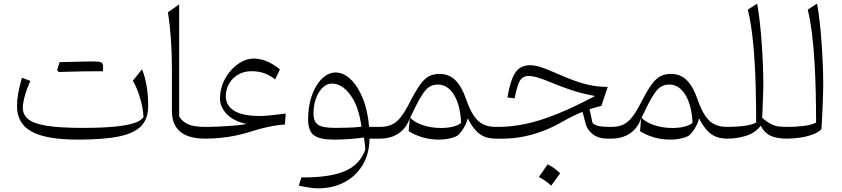

<svg xmlns="http://www.w3.org/2000/svg" viewBox="-20 -756 4590 1047"><path d="M762.7 -118.7Q752 -98.6 712.2 -85.2Q672.4 -71.8 602.8 -65.2Q533.2 -58.6 432.6 -58.6Q312.5 -58.6 240.5 -69.3Q168.5 -80.1 136.5 -104.2Q104.5 -128.4 104.5 -168.5Q104.5 -194.3 115.5 -233.6Q126.5 -272.9 145.5 -314.9L99.6 -332Q84.5 -278.3 78.6 -245.1Q72.8 -211.9 72.8 -175.8Q72.8 -83 152.1 -38.8Q231.4 5.4 405.8 5.4Q547.4 5.4 631.1 -12.5Q714.8 -30.3 751.5 -70.3Q788.1 -110.4 788.1 -177.7Q788.1 -295.4 754.4 -378.4L704.6 -315.9Q728.5 -273.9 743.9 -221.7Q759.3 -169.4 762.7 -118.7ZM492.2 -367.2Q507.8 -367.2 517.6 -367.2Q527.3 -367.2 533 -367.2Q538.6 -367.2 541.5 -367.2Q542 -373.5 542 -381.3Q542 -389.2 542 -394Q542 -411.1 531.7 -416Q521.5 -420.9 486.8 -420.9Q454.1 -413.6 421.4 -405.5Q388.7 -397.5 356.2 -389.4Q323.7 -381.3 291.5 -373Q293.9 -370.6 296.1 -368.2Q298.3 -365.7 300.8 -363.3Q331.1 -364.3 363 -365.2Q395 -366.2 427.5 -366.7Q460 -367.2 492.2 -367.2ZM300.8 -363.3Q332 -372.6 363 -381.8Q394 -391.1 425 -401.1Q456.1 -411.1 486.8 -420.9Q478 -420.9 459 -420.7Q439.9 -420.4 414.6 -419.7Q389.2 -418.9 360.6 -418.5Q332 -418 304.7 -417Q301.3 -406.2 298.1 -395.5Q294.9 -384.8 291.5 -373Q293.9 -370.6 296.1 -368.2Q298.3 -365.7 300.8 -363.3Z M957 -732.4 895.5 -688.5Q906.2 -624.5 911.9 -545.7Q917.5 -466.8 917.5 -372.1V-151.9Q917.5 -108.9 930.9 -79.8Q944.3 -50.8 968.8 -33.2Q993.2 -15.6 1026.1 -7.8Q1059.1 0 1098.1 0H1098.6V-64H1098.1Q1035.2 -64 1003.4 -79.6Q971.7 -95.2 957 -120.6Z M1363.3 -436.5Q1331.1 -436.5 1298.8 -419.7Q1266.6 -402.8 1239.5 -372.6Q1212.4 -342.3 1196 -302.7Q1179.7 -263.2 1179.7 -217.8Q1179.7 -172.4 1217 -133.5Q1254.4 -94.7 1325.2 -80.1Q1298.8 -74.7 1258.8 -71.3Q1218.8 -67.9 1176 -65.9Q1133.3 -64 1098.6 -64Q1091.3 -64 1087.6 -56.4Q1084 -48.8 1084 -33.2V-30.8Q1084 -15.1 1087.6 -7.6Q1091.3 0 1098.6 0Q1142.1 0 1182.9 -4.2Q1223.6 -8.3 1261 -15.9Q1298.3 -23.4 1330.1 -33.2Q1358.9 -42.5 1391.6 -51.5Q1424.3 -60.5 1460 -67.6Q1495.6 -74.7 1533.7 -77.1L1538.1 -136.7Q1499.5 -131.8 1460.7 -127.7Q1421.9 -123.5 1399.4 -123.5Q1301.8 -123.5 1256.6 -152.3Q1211.4 -181.2 1211.4 -230.5Q1211.4 -270.5 1230.2 -301.5Q1249 -332.5 1280.5 -350.1Q1312 -367.7 1350.1 -367.7Q1392.1 -367.7 1423.1 -356Q1454.1 -344.2 1480.5 -322.8L1506.3 -377.4Q1471.7 -406.2 1436 -421.4Q1400.4 -436.5 1363.3 -436.5Z M1789.6 -300.3Q1844.7 -300.3 1890.4 -238.8Q1936 -177.2 1951.2 -64.9Q1916.5 -61 1878.4 -59.8Q1840.3 -58.6 1807.6 -58.6Q1740.7 -58.6 1715.1 -75.2Q1689.5 -91.8 1689.5 -136.7Q1689.5 -182.1 1703.1 -219.2Q1716.8 -256.3 1739.5 -278.3Q1762.2 -300.3 1789.6 -300.3ZM1809.1 -360.8Q1780.3 -360.8 1753.4 -341.8Q1726.6 -322.8 1705.6 -288.6Q1684.6 -254.4 1672.4 -207.8Q1660.2 -161.1 1660.2 -105.5Q1660.2 -41.5 1692.4 -18.1Q1724.6 5.4 1799.8 5.4Q1840.3 5.4 1882.6 2.4Q1924.8 -0.5 1964.4 -6.3Q1967.3 11.7 1969.2 26.6Q1971.2 41.5 1971.7 60.1Q1942.9 142.1 1859.9 177.5Q1776.9 212.9 1623.5 211.4L1609.4 256.3Q1625.5 259.8 1643.3 263.2Q1661.1 266.6 1679.7 268.8Q1698.2 271 1714.8 271Q1794.4 271 1857.4 238Q1920.4 205.1 1957.3 144Q1994.1 83 1995.1 0H2051.3V-64H1992.7Q1985.4 -152.8 1958.3 -219.7Q1931.2 -286.6 1892.1 -323.7Q1853 -360.8 1809.1 -360.8Z M2368.2 -294.9Q2421.9 -294.9 2456.3 -237.8Q2490.7 -180.7 2494.6 -85.4Q2476.6 -71.8 2448.7 -64.9Q2420.9 -58.1 2384.3 -58.1Q2331.1 -58.1 2284.4 -74Q2237.8 -89.8 2216.8 -114.7Q2252.9 -190.9 2276.1 -229.5Q2299.3 -268.1 2319.8 -281.5Q2340.3 -294.9 2368.2 -294.9ZM2377 -353Q2343.8 -353 2319.1 -340.1Q2294.4 -327.1 2270.3 -293.5Q2246.1 -259.8 2213.9 -196.8Q2187.5 -145 2164.6 -116.2Q2141.6 -87.4 2115 -75.7Q2088.4 -64 2051.3 -64Q2043.9 -64 2040.3 -56.4Q2036.6 -48.8 2036.6 -33.2V-30.8Q2036.6 -15.1 2040.3 -7.6Q2043.9 0 2051.3 0Q2111.8 0 2154.1 -28.8Q2196.3 -57.6 2214.4 -111.3L2208.5 -41Q2243.7 -18.6 2285.9 -6.6Q2328.1 5.4 2373 5.4Q2401.4 5.4 2428.2 0Q2455.1 -5.4 2470.7 -14.2Q2481.9 -20.5 2494.4 -36.9Q2506.8 -53.2 2516.8 -73.2Q2526.9 -93.3 2530.3 -110.8Q2551.3 -70.3 2573.2 -45.9Q2595.2 -21.5 2622.1 -10.7Q2648.9 0 2684.6 0H2685.1V-64H2684.6Q2643.6 -64 2614.5 -78.1Q2585.4 -92.3 2563.5 -125.2Q2541.5 -158.2 2522 -214.4Q2497.6 -285.2 2462.9 -319.1Q2428.2 -353 2377 -353Z M3224.6 -232.4Q3107.9 -170.4 3015.1 -133.3Q2922.4 -96.2 2845 -80.1Q2767.6 -64 2696.3 -64H2685.1Q2677.7 -64 2674.1 -56.4Q2670.4 -48.8 2670.4 -33.2V-30.8Q2670.4 -15.1 2674.1 -7.6Q2677.7 0 2685.1 0H2723.1Q2769.5 0 2821.8 -8.8Q2874 -17.6 2931.4 -38.1Q2988.8 -58.6 3050.3 -94.2Q3077.6 -109.9 3105.2 -123.3Q3132.8 -136.7 3156.7 -146L3173.3 -82Q3182.6 -46.9 3213.6 -23.4Q3244.6 0 3292 0H3313V-64H3309.6Q3273.4 -64 3251.2 -67.4Q3229 -70.8 3211.4 -84.5L3194.8 -160.2Q3227.1 -170.9 3259.3 -178.7L3294.4 -282.2Q3252.4 -282.2 3212.6 -288.8Q3172.9 -295.4 3125.7 -311.5Q3078.6 -327.6 3014.6 -356Q2957.5 -381.3 2926.8 -390.9Q2896 -400.4 2871.1 -400.4Q2835.4 -400.4 2812 -383.3Q2788.6 -366.2 2773.4 -327.9Q2758.3 -289.6 2747.1 -224.6L2786.1 -219.7Q2795.9 -268.6 2805.4 -294.9Q2814.9 -321.3 2828.6 -331.5Q2842.3 -341.8 2863.8 -341.8Q2879.4 -341.8 2906.2 -335Q2933.1 -328.1 2983.4 -307.1Q3034.7 -286.1 3073.2 -272.5Q3111.8 -258.8 3147.5 -249.5Q3183.1 -240.2 3224.6 -232.4ZM2965.8 140.6Q2953.6 158.7 2942.1 175.3Q2930.7 191.9 2918.5 209Q2936 218.3 2953.4 230.2Q2970.7 242.2 2985.8 256.3Q2998.5 239.3 3010.5 222.4Q3022.5 205.6 3034.2 189Q3014.2 169.4 2997.3 158Q2980.5 146.5 2965.8 140.6Z M3629.9 -294.9Q3683.6 -294.9 3718 -237.8Q3752.4 -180.7 3756.3 -85.4Q3738.3 -71.8 3710.4 -64.9Q3682.6 -58.1 3646 -58.1Q3592.8 -58.1 3546.1 -74Q3499.5 -89.8 3478.5 -114.7Q3514.6 -190.9 3537.8 -229.5Q3561 -268.1 3581.5 -281.5Q3602.1 -294.9 3629.9 -294.9ZM3638.7 -353Q3605.5 -353 3580.8 -340.1Q3556.2 -327.1 3532 -293.5Q3507.8 -259.8 3475.6 -196.8Q3449.2 -145 3426.3 -116.2Q3403.3 -87.4 3376.7 -75.7Q3350.1 -64 3313 -64Q3305.7 -64 3302 -56.4Q3298.3 -48.8 3298.3 -33.2V-30.8Q3298.3 -15.1 3302 -7.6Q3305.7 0 3313 0Q3373.5 0 3415.8 -28.8Q3458 -57.6 3476.1 -111.3L3470.2 -41Q3505.4 -18.6 3547.6 -6.6Q3589.8 5.4 3634.8 5.4Q3663.1 5.4 3689.9 0Q3716.8 -5.4 3732.4 -14.2Q3743.7 -20.5 3756.1 -36.9Q3768.6 -53.2 3778.6 -73.2Q3788.6 -93.3 3792 -110.8Q3813 -70.3 3835 -45.9Q3856.9 -21.5 3883.8 -10.7Q3910.6 0 3946.3 0H3946.8V-64H3946.3Q3905.3 -64 3876.2 -78.1Q3847.2 -92.3 3825.2 -125.2Q3803.2 -158.2 3783.7 -214.4Q3759.3 -285.2 3724.6 -319.1Q3689.9 -353 3638.7 -353Z M4108.9 -736.3 4058.1 -703.6Q4077.6 -621.1 4087.4 -516.4Q4097.2 -411.6 4100.3 -300.5Q4103.5 -189.5 4103.5 -87.4Q4075.7 -73.7 4033 -68.8Q3990.2 -64 3946.8 -64Q3939.5 -64 3935.8 -56.4Q3932.1 -48.8 3932.1 -33.2V-30.8Q3932.1 -15.1 3935.8 -7.6Q3939.5 0 3946.8 0Q3996.1 0 4046.1 -14.6Q4096.2 -29.3 4128.4 -70.3Q4147 -33.2 4179.9 -16.6Q4212.9 0 4272.9 0H4273.4V-64H4272.9Q4248 -64 4227.3 -66.4Q4206.5 -68.8 4185.1 -79.3Q4163.6 -89.8 4136.2 -113.8Q4138.2 -151.4 4139.4 -187.7Q4140.6 -224.1 4141.6 -252Q4142.6 -279.8 4142.6 -291Q4142.6 -339.4 4140.4 -397.5Q4138.2 -455.6 4134 -516.1Q4129.9 -576.7 4123.5 -633.5Q4117.2 -690.4 4108.9 -736.3Z M4435.5 -736.3 4384.8 -703.6Q4399.4 -642.1 4408.4 -567.1Q4417.5 -492.2 4422.1 -410.4Q4426.8 -328.6 4428.5 -246.3Q4430.2 -164.1 4430.2 -87.4Q4402.3 -73.7 4359.6 -68.8Q4316.9 -64 4273.4 -64Q4266.1 -64 4262.5 -56.4Q4258.8 -48.8 4258.8 -33.2V-30.8Q4258.8 -15.1 4262.5 -7.6Q4266.1 0 4273.4 0Q4306.6 0 4342.5 -5.4Q4378.4 -10.7 4409.9 -22Q4441.4 -33.2 4459.5 -51.3Q4461.4 -79.1 4463.1 -116Q4464.8 -152.8 4466.3 -189.7Q4467.8 -226.6 4468.5 -254.2Q4469.2 -281.7 4469.2 -291Q4469.2 -339.4 4467 -397.2Q4464.8 -455.1 4460.7 -515.9Q4456.5 -576.7 4450.2 -633.5Q4443.8 -690.4 4435.5 -736.3Z"/></svg>

Font: Pinar-VF-FD
Style: Regular
Weight: 300
Designer: Amin Abedi
Version: Version 3.0